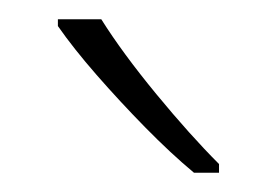

<svg xmlns="http://www.w3.org/2000/svg" viewBox="-20 -785 287 199"><path d="M85 -765Q107 -730 142 -687.5Q177 -645 207 -615V-606H181Q157 -626 130.5 -653Q104 -680 80 -707.5Q56 -735 40 -758V-765Z"/></svg>

Font: Noto Sans Georgian SemiCondensed ExtraLight
Style: Regular
Weight: 200
Width: 4
Designer: Monotype Design Team, Akaki Razmadze
Foundry: Google LLC
Version: Version 2.005; ttfautohint (v1.8.4.7-5d5b)